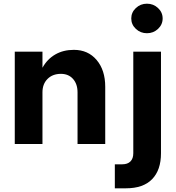

<svg xmlns="http://www.w3.org/2000/svg" viewBox="-20 -780 955 1040"><path d="M60 -500H210V-413Q236 -460 279.5 -485Q323 -510 380 -510Q457 -510 503.5 -455Q550 -400 550 -310V0H400V-280Q400 -325 375.5 -352.5Q351 -380 310 -380Q265 -380 237.5 -352.5Q210 -325 210 -280V0H60ZM602 110H642Q671 110 686.5 94.5Q702 79 702 50V-500H852V50Q852 141 804 190.5Q756 240 662 240H602ZM691 -680Q691 -713 716 -736.5Q741 -760 776 -760Q811 -760 836 -736.5Q861 -713 861 -680Q861 -647 836 -623.5Q811 -600 776 -600Q741 -600 716 -623.5Q691 -647 691 -680Z"/></svg>

Font: Goli Bold
Style: Regular
Weight: 700
Designer: jaikishan Patel
Foundry: MagicType
Version: Version 1.000